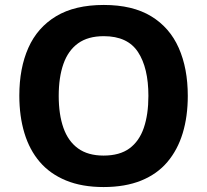

<svg xmlns="http://www.w3.org/2000/svg" viewBox="-20 -745 836 775"><path d="M738 -358Q738 -275 717.5 -207.5Q697 -140 655.5 -91Q614 -42 549.5 -16Q485 10 398 10Q311 10 246.5 -16.5Q182 -43 140.5 -91.5Q99 -140 78.5 -208Q58 -276 58 -359Q58 -470 94.5 -552Q131 -634 206.5 -679.5Q282 -725 399 -725Q515 -725 590 -679.5Q665 -634 701.5 -551.5Q738 -469 738 -358ZM217 -358Q217 -283 236 -229Q255 -175 295 -146Q335 -117 398 -117Q463 -117 502.5 -146Q542 -175 560.5 -229Q579 -283 579 -358Q579 -471 537 -535Q495 -599 399 -599Q335 -599 295 -570Q255 -541 236 -487Q217 -433 217 -358Z"/></svg>

Font: Noto Sans Thai
Style: Bold
Weight: 700
Designer: Monotype Design Team
Foundry: Monotype Imaging Inc.
Version: Version 2.001